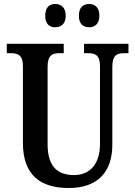

<svg xmlns="http://www.w3.org/2000/svg" viewBox="-20 -934 679 964"><path d="M428 -797C454 -797 479 -812 479 -855C479 -899 454 -914 428 -914C400 -914 376 -899 376 -855C376 -812 400 -797 428 -797ZM257 -797C284 -797 310 -812 310 -855C310 -899 284 -914 257 -914C230 -914 207 -899 207 -855C207 -812 230 -797 257 -797ZM325 10C474 10 544 -74 544 -208V-599C544 -659 569 -667 605 -667H625V-714H402V-667H422C456 -667 482 -659 482 -603V-210C482 -114 434 -55 352 -55C271 -55 219 -95 219 -210V-599C219 -659 245 -667 280 -667H300V-714H14V-667H34C68 -667 95 -659 95 -603V-217C95 -53 185 10 325 10Z"/></svg>

Font: Noto Serif Tamil Condensed SemiBold
Style: Regular
Weight: 600
Width: 3
Designer: Indian Type Foundry, Tom Grace, and the Monotype Design Team
Foundry: Monotype Imaging Inc.
Version: Version 2.004